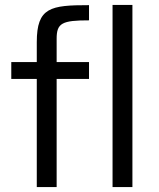

<svg xmlns="http://www.w3.org/2000/svg" viewBox="-20 -763 647 783"><path d="M439 -743V0H520V-743ZM130 -441V0H211V-441H343V-510H211V-605C211 -669 233 -680 343 -680V-742C186 -742 130 -733 130 -591V-510H26V-441Z"/></svg>

Font: Saira UNSAM
Style: Regular
Weight: 400
Designer: Hector Gatti with collaboration of the Omnibus-Type team
Foundry: Omnibus-Type
Version: Version 0.072;PS 000.072;hotconv 1.0.88;makeotf.lib2.5.64775